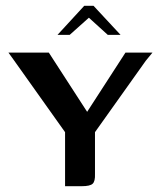

<svg xmlns="http://www.w3.org/2000/svg" viewBox="-20 -641 551 661"><path d="M204 0V-186L27 -435L9 -460H148L280 -256L412 -460H505L482 -432L307 -186V-42Q308 -17 299 -8.5Q290 0 262 0ZM178 -521 270 -621H302L395 -521H351L286 -580L220 -521Z"/></svg>

Font: Genos Medium
Style: Regular
Weight: 500
Designer: Robert E. Leuschke
Foundry: Robert E. Leuschke
Version: Version 1.010; ttfautohint (v1.8.3)